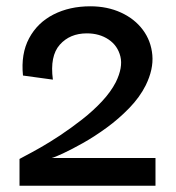

<svg xmlns="http://www.w3.org/2000/svg" viewBox="-20 -590 559 610"><path d="M42 0V-85Q43 -86 60.5 -95Q78 -104 108 -121Q138 -138 172.5 -161Q207 -184 241.5 -211Q276 -238 304 -268Q332 -298 348 -329Q371 -376 362.5 -410.5Q354 -445 325 -464.5Q296 -484 256 -484Q202 -484 170 -448Q138 -412 148 -337L53 -350Q46 -419 72.5 -468.5Q99 -518 150 -544Q201 -570 267 -570Q321 -570 364.5 -550Q408 -530 434 -495Q460 -460 464 -415Q468 -370 443 -319Q424 -281 390.5 -246.5Q357 -212 318.5 -184Q280 -156 243.5 -135.5Q207 -115 180 -102.5Q153 -90 144 -88H474V0Z"/></svg>

Font: Darker Grotesque
Style: Bold
Weight: 700
Designer: Gabriel Lam
Foundry: TypeRant
Version: Version 1.000;gftools[0.9.28]